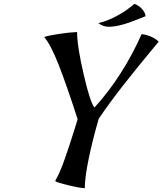

<svg xmlns="http://www.w3.org/2000/svg" viewBox="-20 -903 843 996"><path d="M470.2 -345.2Q616.2 -505.9 714.8 -726.1Q740.7 -723.1 764.6 -712.4Q788.6 -701.7 803.2 -687Q688.5 -549.3 619.4 -460.9Q550.3 -372.6 492.2 -287.1Q460.4 -178.2 440.2 -80.1Q419.9 18.1 419.9 73.2Q397.9 73.2 335.7 58.3Q273.4 43.5 266.1 36.1Q278.3 15.1 290.5 -12.7Q302.7 -40.5 317.1 -82Q331.5 -123.5 339.1 -146Q346.7 -168.5 363.3 -221.9Q379.9 -275.4 382.8 -284.2Q325.2 -462.9 283.9 -567.9Q242.7 -672.9 209 -710.9Q228.5 -718.3 284.4 -726.8Q340.3 -735.4 379.9 -736.8Q379.9 -664.1 414.1 -516.8Q448.2 -369.6 470.2 -345.2ZM676.8 -882.8Q697.8 -877 716.3 -856.7Q734.9 -836.4 734.9 -818.8Q659.2 -787.6 617.9 -775.9Q576.7 -764.2 544.9 -764.2Q513.7 -764.2 490.2 -783.2Q534.7 -793 584.7 -819.6Q634.8 -846.2 676.8 -882.8Z"/></svg>

Font: Kaushan Script
Style: Regular
Weight: 400
Designer: Pablo Impallari
Foundry: Pablo Impallari
Version: Version 1.002